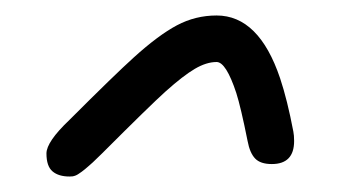

<svg xmlns="http://www.w3.org/2000/svg" viewBox="-20 -708 440 248"><path d="M40 -509.8Q40 -524.9 69.8 -553.2Q127.9 -611.3 152.8 -633.8Q184.6 -662.6 208.5 -675.3Q232.4 -688 259.8 -688Q314.5 -688 341.8 -606.9Q351.1 -579.1 358.9 -538.1Q359.9 -533.2 359.9 -525.9Q359.9 -496.1 331.1 -496.1Q316.4 -496.1 309.6 -503.2Q302.7 -510.3 299.8 -525.9Q291 -569.8 285.2 -587.9Q272 -627.9 259.8 -627.9Q246.6 -627.9 231.7 -619.1Q216.8 -610.4 193.8 -589.8Q173.8 -571.8 111.8 -509.8Q109.9 -507.8 105.7 -503.9Q101.6 -500 99.9 -498.3Q98.1 -496.6 94.7 -493.7Q91.3 -490.7 89.8 -489.5Q88.4 -488.3 85.7 -486.3Q83 -484.4 81.5 -483.4Q80.1 -482.4 77.9 -481.4Q75.7 -480.5 73.7 -480.2Q71.8 -480 69.8 -480Q55.7 -480 47.9 -486.6Q40 -493.2 40 -509.8Z"/></svg>

Font: Pecita
Style: Book
Weight: 400
Width: 6
Version: Version 3.4.1